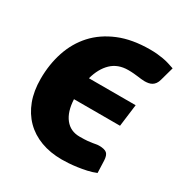

<svg xmlns="http://www.w3.org/2000/svg" viewBox="-132 -627 699 735"><g transform="rotate(30 218.0 -259.0)"><path d="M385.5 -16Q367.5 -8.5 347 -4Q326.5 0.5 306.8 3.2Q287 6 269.8 7Q252.5 8 240.5 8Q189.5 8 148 -7.5Q106.5 -23 77.2 -52.5Q48 -82 32.2 -124Q16.5 -166 16.5 -219.5Q16.5 -283.5 35 -339.2Q53.5 -395 91.2 -436.5Q129 -478 187 -502Q245 -526 324 -526Q340.5 -526 354.5 -524.8Q368.5 -523.5 381.5 -521.2Q394.5 -519 407.2 -515.2Q420 -511.5 434 -506.5L417.5 -447Q414.5 -435.5 409.2 -428.2Q404 -421 397.2 -417Q390.5 -413 382.2 -411.5Q374 -410 365 -410Q357 -410 349.8 -411Q342.5 -412 334 -413Q325.5 -414 315 -415Q304.5 -416 290.5 -416Q245.5 -416 217 -388.8Q188.5 -361.5 175.5 -313.5H382L369.5 -215.5H166Q168.5 -161.5 192 -131.8Q215.5 -102 256 -102Q278 -102 290.8 -103.2Q303.5 -104.5 311.5 -105.8Q319.5 -107 325.2 -108.2Q331 -109.5 339 -109.5Q363 -109.5 372.8 -101Q382.5 -92.5 383.5 -69.5Z"/></g></svg>

Font: Lato ExtraBold
Style: Italic
Weight: 800
Italic angle: -7°
Designer: Lukasz Dziedzic with Adam Twardoch and Botio Nikoltchev
Foundry: tyPoland Lukasz Dziedzic
Version: Version 2.015; 2015-08-06; http://www.latofonts.com/